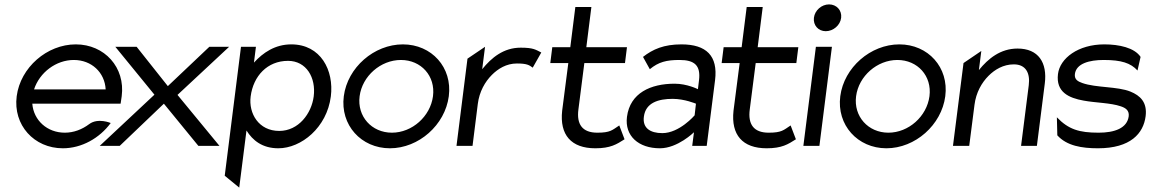

<svg xmlns="http://www.w3.org/2000/svg" viewBox="-20 -664 5247 874"><path d="M127 -192H529L534 -226C551 -357 456 -462 325 -462C194 -462 73 -357 56 -226C39 -95 135 11 266 11C352 11 433 -35 484 -104C484 -104 426 -129 386 -99C354 -75 316 -60 275 -60C195 -60 133 -116 127 -192ZM461 -257H135C160 -334 235 -391 316 -391C397 -391 457 -334 461 -257Z M933 -451 744 -272 602 -451H505L683 -233L434 0H525L726 -192L883 0H979L788 -232L1023 -451Z M1306 -462C1232 -462 1177 -424 1136 -379L1145 -451H1077L1003 136L1069 190L1102 -70C1130 -25 1174 11 1247 11C1351 11 1468 -83 1486 -225C1501 -344 1440 -462 1306 -462ZM1251 -68C1158 -68 1111 -147 1121 -225C1133 -318 1197 -387 1291 -387C1375 -387 1419 -310 1408 -225C1398 -147 1339 -68 1251 -68Z M1617 -226C1629 -318 1713 -391 1805 -391C1897 -391 1963 -318 1951 -226C1939 -134 1856 -60 1764 -60C1672 -60 1605 -134 1617 -226ZM1545 -226C1528 -95 1624 11 1755 11C1886 11 2006 -95 2023 -226C2040 -357 1945 -462 1814 -462C1683 -462 1562 -357 1545 -226Z M2444 -425C2418 -438 2408 -447 2350 -447C2272 -447 2217 -401 2175 -349L2188 -451L2108 -397L2058 0H2131L2155 -191C2162 -247 2188 -292 2219 -323C2247 -351 2285 -375 2333 -375C2378 -375 2389 -368 2405 -356Z M2823 -30 2799 -93C2767 -72 2759 -60 2699 -60C2631 -60 2604 -98 2613 -166L2640 -377H2825L2834 -449H2649L2672 -632H2599L2576 -449H2494L2485 -377H2567L2539 -160C2527 -50 2580 11 2690 11C2759 11 2787 -7 2823 -30Z M2907 -405 2938 -349C2978 -382 3014 -391 3073 -391C3142 -391 3170 -366 3162 -299L3157 -258C3157 -258 3108 -283 3051 -283C2942 -283 2848 -241 2834 -132C2823 -45 2887 11 2984 11C3065 11 3139 -62 3139 -62L3131 0H3197L3235 -299C3249 -410 3195 -462 3082 -462C3002 -462 2952 -440 2907 -405ZM2995 -58C2940 -58 2904 -81 2911 -133C2919 -197 2978 -214 3042 -214C3096 -214 3148 -192 3148 -192L3142 -139C3142 -139 3073 -58 2995 -58Z M3603 -30 3579 -93C3547 -72 3539 -60 3479 -60C3411 -60 3384 -98 3393 -166L3420 -377H3605L3614 -449H3429L3452 -632H3379L3356 -449H3274L3265 -377H3347L3319 -160C3307 -50 3360 11 3470 11C3539 11 3567 -7 3603 -30Z M3685 -583C3681 -549 3705 -522 3739 -522C3773 -522 3805 -549 3809 -583C3813 -617 3788 -644 3754 -644C3720 -644 3689 -617 3685 -583ZM3710 0 3767 -451H3694L3637 0Z M3877 -226C3889 -318 3973 -391 4065 -391C4157 -391 4223 -318 4211 -226C4199 -134 4116 -60 4024 -60C3932 -60 3865 -134 3877 -226ZM3805 -226C3788 -95 3884 11 4015 11C4146 11 4266 -95 4283 -226C4300 -357 4205 -462 4074 -462C3943 -462 3822 -357 3805 -226Z M4700 0 4736 -284C4748 -379 4707 -443 4612 -443C4534 -443 4478 -397 4436 -345L4447 -432L4366 -377L4318 0H4392L4416 -187C4423 -243 4449 -288 4480 -319C4508 -347 4547 -371 4595 -371C4650 -371 4670 -331 4663 -276L4628 0Z M4793 -48C4836 0 4905 11 4978 11C5127 11 5185 -57 5195 -135C5203 -199 5170 -229 5126 -247C5067 -271 4969 -264 4907 -286C4887 -293 4870 -302 4873 -327C4879 -375 4939 -391 5004 -391C5085 -391 5127 -377 5158 -343L5172 -405C5144 -447 5074 -462 5007 -462C4888 -462 4805 -399 4796 -327C4786 -245 4845 -218 4913 -206C4966 -196 5036 -196 5082 -180C5103 -173 5121 -162 5118 -135C5111 -80 5053 -60 4981 -60C4892 -60 4844 -75 4791 -130Z"/></svg>

Font: Charger
Style: It
Weight: 400
Designer: Jasper
Foundry: Cannot Into Space Fonts
Version: Version 0.98